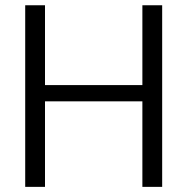

<svg xmlns="http://www.w3.org/2000/svg" viewBox="-20 -728 731 748"><path d="M78.2 -707.5H155.3V-396.5H534.7V-707.5H611.8V0H534.7V-333.2H155.3V0H78.2Z"/></svg>

Font: FreesentationVF
Style: Regular
Weight: 400
Designer: glyphs from Roboto by Christian Robertson / Hangul glyphs from Noto Sans CJK(Source Han Sans) by Jang Soo-young and Kang
Foundry: PT&
Version: Version 2.001;Glyphs 3.3.1 (3343)